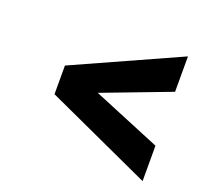

<svg xmlns="http://www.w3.org/2000/svg" viewBox="-91 -596 741 693"><g transform="rotate(20 280.0 -249.5)"><path d="M520 -353 259 -254 520 -146V-10L114 -196V-306L520 -489Z"/></g></svg>

Font: Titillium Web
Style: Bold Italic
Weight: 700
Italic angle: -13°
Version: Version 1.001;PS 57.000;hotconv 1.0.70;makeotf.lib2.5.55311